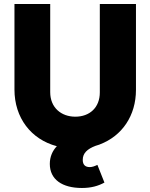

<svg xmlns="http://www.w3.org/2000/svg" viewBox="-20 -729 748 956"><path d="M388 207C434 207 469 197 500 180L465 92C452 98 440 103 427 103C404 103 392 91 392 67C392 34 414 13 456 -3L475 -9C476 -10 476 -10 477 -10C588 -52 657 -153 657 -282V-709H477V-269C477 -193 426 -148 355 -148C285 -148 230 -193 230 -270V-709H52V-283C52 -143 134 -35 263 -1C241 22 228 52 228 87C228 165 290 207 388 207Z"/></svg>

Font: MV Cash ExtraBold
Style: Regular
Weight: 800
Designer: Rodrigo Fuenzalida
Foundry: fragTYPE
Version: Version 1.100;Glyphs 3.1.2 (3151)